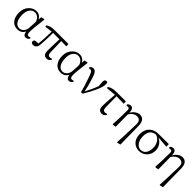

<svg xmlns="http://www.w3.org/2000/svg" viewBox="394 -2071 3829 3829"><g transform="rotate(45 2308.5 -157.0)"><path d="M255.9 13.7Q164.1 13.7 107.4 -51.8Q45.9 -122.1 45.9 -248Q45.9 -370.1 120.1 -446.3Q186.5 -515.6 275.4 -515.6Q374 -515.6 418.9 -423.8L425.8 -495.1L491.2 -510.7L503.9 -502Q467.8 -233.4 467.8 -128.9Q467.8 -82 480.5 -63.5Q491.2 -46.9 516.6 -46.9Q541 -46.9 562.5 -58.6L571.3 -36.1Q540 13.7 489.3 13.7Q426.8 13.7 415 -82Q367.2 13.7 255.9 13.7ZM269.5 -27.3Q323.2 -27.3 362.3 -71.3Q403.3 -116.2 406.2 -186.5L415 -354.5Q396.5 -413.1 358.9 -444.3Q321.3 -475.6 272.5 -475.6Q202.1 -475.6 161.1 -415Q122.1 -357.4 122.1 -266.6Q122.1 -151.4 164.1 -86.9Q203.1 -27.3 269.5 -27.3Z M1085.9 13.7Q1034.2 13.7 1009.8 -16.6Q985.4 -46.9 985.4 -113.3Q985.4 -228.5 994.1 -441.4H814.5Q812.5 -220.7 800.8 -101.6Q791 12.7 697.3 12.7Q672.9 12.7 657.7 0.5Q642.6 -11.7 642.6 -33.2Q642.6 -60.5 664.1 -76.2Q703.1 -83 756.8 -85Q772.5 -226.6 776.4 -439.5L617.2 -419.9L611.3 -452.1Q652.3 -480.5 695.3 -491.2Q739.3 -502 813.5 -502H1187.5L1190.4 -437.5L1043.9 -440.4L1051.8 -137.7Q1052.7 -87.9 1069.3 -67.4Q1083 -49.8 1114.3 -49.8Q1141.6 -49.8 1165 -61.5L1172.9 -40Q1139.6 13.7 1085.9 13.7Z M1475.6 13.7Q1383.8 13.7 1327.1 -51.8Q1265.6 -122.1 1265.6 -248Q1265.6 -370.1 1339.8 -446.3Q1406.2 -515.6 1495.1 -515.6Q1593.8 -515.6 1638.7 -423.8L1645.5 -495.1L1710.9 -510.7L1723.6 -502Q1687.5 -233.4 1687.5 -128.9Q1687.5 -82 1700.2 -63.5Q1710.9 -46.9 1736.3 -46.9Q1760.7 -46.9 1782.2 -58.6L1791 -36.1Q1759.8 13.7 1709 13.7Q1646.5 13.7 1634.8 -82Q1586.9 13.7 1475.6 13.7ZM1489.3 -27.3Q1543 -27.3 1582 -71.3Q1623 -116.2 1626 -186.5L1634.8 -354.5Q1616.2 -413.1 1578.6 -444.3Q1541 -475.6 1492.2 -475.6Q1421.9 -475.6 1380.9 -415Q1341.8 -357.4 1341.8 -266.6Q1341.8 -151.4 1383.8 -86.9Q1422.9 -27.3 1489.3 -27.3Z M2043 2Q2016.6 -114.3 1946.3 -312.5Q1934.6 -344.7 1928.7 -361.3Q1910.2 -413.1 1893.6 -433.1Q1877 -453.1 1850.6 -453.1Q1838.9 -453.1 1819.3 -449.2L1809.6 -473.6Q1840.8 -510.7 1885.7 -510.7Q1922.9 -510.7 1949.7 -478.5Q1976.6 -446.3 2001 -370.1Q2062.5 -179.7 2084 -59.6Q2171.9 -229.5 2208 -335Q2199.2 -421.9 2199.2 -450.2Q2199.2 -515.6 2247.1 -515.6Q2267.6 -515.6 2278.3 -504.9Q2283.2 -485.4 2283.2 -460.9Q2283.2 -384.8 2220.7 -247.1Q2168.9 -132.8 2085.9 1Z M2638.7 13.7Q2586.9 13.7 2563 -17.1Q2539.1 -47.9 2539.1 -114.3Q2539.1 -199.2 2556.6 -406.2Q2558.6 -429.7 2559.6 -440.4L2351.6 -421.9L2346.7 -450.2Q2387.7 -480.5 2439.5 -491.2Q2486.3 -502 2568.4 -502H2804.7L2808.6 -438.5L2601.6 -442.4L2605.5 -138.7Q2606.4 -88.9 2623 -68.4Q2637.7 -49.8 2668.9 -49.8Q2688.5 -49.8 2719.7 -61.5L2727.5 -40Q2692.4 13.7 2638.7 13.7Z M3265.6 202.1 3257.8 193.4 3267.6 6.8 3277.3 -325.2Q3281.2 -451.2 3170.9 -451.2Q3127.9 -451.2 3085 -420.9Q3042 -390.6 3016.6 -343.8L3020.5 0L2950.2 10.7L2942.4 2L2951.2 -177.7L2955.1 -398.4Q2955.1 -428.7 2945.3 -441.9Q2935.5 -455.1 2911.1 -455.1Q2898.4 -455.1 2873 -451.2L2864.3 -475.6Q2893.6 -513.7 2934.6 -513.7Q2974.6 -513.7 2993.2 -485.4Q3013.7 -456.1 3016.6 -389.6Q3043.9 -446.3 3098.6 -482.4Q3147.5 -515.6 3193.4 -515.6Q3327.1 -515.6 3331.1 -333L3337.9 184.6Z M3689.5 13.7Q3586.9 13.7 3524.4 -54.7Q3461.9 -123 3461.9 -236.3Q3461.9 -363.3 3537.1 -435.5Q3609.4 -503.9 3730.5 -503.9L4013.7 -504.9L4015.6 -432.6L3775.4 -453.1Q3840.8 -422.9 3880.9 -362.3Q3920.9 -301.8 3920.9 -233.4Q3920.9 -126 3853.5 -55.7Q3787.1 13.7 3689.5 13.7ZM3695.3 -25.4Q3763.7 -25.4 3804.7 -77.1Q3848.6 -132.8 3848.6 -233.4Q3848.6 -309.6 3811.5 -371.1Q3770.5 -438.5 3698.2 -459Q3538.1 -440.4 3538.1 -253.9Q3538.1 -149.4 3585.9 -85.9Q3629.9 -25.4 3695.3 -25.4Z M4466.8 202.1 4459 193.4 4468.8 6.8 4478.5 -325.2Q4482.4 -451.2 4372.1 -451.2Q4329.1 -451.2 4286.1 -420.9Q4243.2 -390.6 4217.8 -343.8L4221.7 0L4151.4 10.7L4143.6 2L4152.3 -177.7L4156.2 -398.4Q4156.2 -428.7 4146.5 -441.9Q4136.7 -455.1 4112.3 -455.1Q4099.6 -455.1 4074.2 -451.2L4065.4 -475.6Q4094.7 -513.7 4135.7 -513.7Q4175.8 -513.7 4194.3 -485.4Q4214.8 -456.1 4217.8 -389.6Q4245.1 -446.3 4299.8 -482.4Q4348.6 -515.6 4394.5 -515.6Q4528.3 -515.6 4532.2 -333L4539.1 184.6Z"/></g></svg>

Font: Bpmf Zihi Only R
Style: R
Weight: 400
Foundry: But Ko
Version: Version 1.320